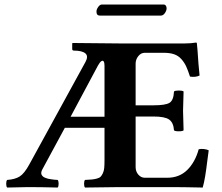

<svg xmlns="http://www.w3.org/2000/svg" viewBox="-20 -840 996 862"><path d="M702.1 -770H428.2Q413.1 -770 413.1 -788.1Q413.1 -797.9 420.9 -808.8Q428.7 -819.8 438 -819.8H713.9Q720.7 -819.8 724.4 -814.7Q728 -809.6 728 -803.2Q728 -792.5 720.2 -781.2Q712.4 -770 702.1 -770ZM111.8 -102.1 363.8 -562Q377.9 -587.9 363.3 -600.3Q348.6 -612.8 312 -612.8Q304.2 -612.8 304.2 -620.1V-645L306.2 -647L513.2 -645H811Q836.9 -645 859.9 -648.9Q863.8 -648.9 863.8 -646Q864.7 -642.6 866.7 -615.2L871.1 -553.2Q874 -518.1 876 -501Q858.4 -492.2 833 -496.1Q823.7 -524.9 815.7 -542.2Q807.6 -559.6 794.2 -574.7Q780.8 -589.8 761.7 -596.4Q742.7 -603 714.8 -603H629.9Q612.8 -603 600.8 -587.9Q588.9 -572.8 588.9 -554.2V-367.2H669.9Q722.7 -367.2 741 -378.4Q759.3 -389.6 761.2 -429.2Q765.6 -433.6 782.7 -433.6Q799.8 -433.6 804.2 -429.2Q801.8 -354.5 801.8 -342.8L804.2 -254.9Q799.8 -250.5 782.7 -250.5Q765.6 -250.5 761.2 -254.9Q758.8 -289.6 739.5 -303.2Q720.2 -316.9 669.9 -316.9H588.9V-89.8Q588.9 -69.8 601.1 -55.9Q613.3 -42 629.9 -42H731Q785.2 -42 820.6 -76.9Q856 -111.8 872.1 -169.9Q881.8 -172.4 895.5 -170.9Q909.2 -169.4 917 -165Q914.6 -150.4 910.2 -113.8Q905.8 -77.1 901.1 -48.8Q896.5 -20.5 890.1 2Q799.8 0 752 0H516.1Q410.6 1 361.8 2Q357.4 -2.4 357.4 -15.1Q357.4 -27.8 361.8 -32.2Q382.3 -33.2 392.8 -34.2Q403.3 -35.2 415 -38.3Q426.8 -41.5 431.9 -46.9Q437 -52.2 441.9 -62.5Q446.8 -72.8 448 -86.7Q449.2 -100.6 449.2 -122.1V-266.1H271L169.9 -79.1Q166 -71.8 165.3 -65.9Q164.6 -60.1 166.7 -55.7Q168.9 -51.3 172.6 -47.9Q176.3 -44.4 182.6 -42Q189 -39.6 194.8 -37.8Q200.7 -36.1 209 -35.2L224.1 -33.2Q230.5 -32.7 238.8 -32.2Q243.2 -27.8 243.2 -15.1Q243.2 -2.4 238.8 2Q164.6 0 106 0Q86.4 0 12.2 2Q7.8 -2.4 7.8 -15.1Q7.8 -27.8 12.2 -32.2Q47.9 -34.7 68.6 -47.9Q89.4 -61 111.8 -102.1ZM296.9 -315.9H449.2V-544.9Q449.2 -558.1 445.6 -564Q441.9 -569.8 435.1 -565.4Q428.2 -561 419.9 -545.9Z"/></svg>

Font: Linux Libertine G
Style: Bold
Weight: 700
Designer: Philipp H. Poll
Foundry: Philipp H. Poll
Version: Version 5.0.3